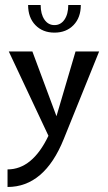

<svg xmlns="http://www.w3.org/2000/svg" viewBox="-20 -545 430 765"><path d="M252 -525H302Q302 -475 273 -445Q244 -415 197 -415Q150 -415 121 -445Q92 -475 92 -525H142Q142 -489 157 -467Q172 -445 197 -445Q222 -445 237 -467Q252 -489 252 -525ZM15 -340H109L205 -82L281 -340H375L234 9Q157 200 10 200V130Q109 130 173 -4Z"/></svg>

Font: Glametrix
Style: Bold
Weight: 700
Designer: gluk
Foundry: gluk
Version: Version 0.40